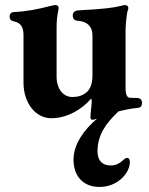

<svg xmlns="http://www.w3.org/2000/svg" viewBox="-20 -453 591 760"><path d="M523 -65 495 -66C486 -66 477 -73 477 -104V-336C477 -353 482 -398 484 -406C486 -412 488 -417 488 -421C488 -429 482 -433 473 -433C470 -433 464 -431 460 -430C422 -421 392 -418 292 -412C279 -412 268 -406 268 -392C268 -376 277 -371 292 -370C323 -368 346 -349 346 -314V-153C346 -118 334 -98 326 -91C308 -73 286 -69 265 -69C230 -70 204 -101 204 -150V-342C204 -372 206 -388 212 -419C213 -429 207 -433 199 -433C192 -433 185 -430 178 -429C131 -417 89 -408 33 -405C23 -404 18 -397 18 -388C18 -376 25 -370 33 -369C64 -363 73 -344 73 -313V-126C73 -45 121 15 183 15C245 15 305 -20 341 -63C342 -62 343 -57 343 -52C343 -37 338 -4 338 11C338 18 341 21 346 21C352 21 358 19 364 17C314 59 271 117 271 179C271 244 309 287 374 287C445 287 494 233 494 188C494 176 489 172 483 172C479 172 475 174 472 177C456 192 440 202 419 202C386 202 366 184 366 146C366 82 398 36 449 -12C472 -18 497 -23 525 -26C539 -27 542 -35 542 -47C542 -58 535 -65 523 -65Z"/></svg>

Font: EB Garamond
Style: Bold
Weight: 700
Designer: Georg Duffner and Octavio Pardo
Foundry: Georg Duffner
Version: Version 1.000;PS 001.000;hotconv 1.0.88;makeotf.lib2.5.64775